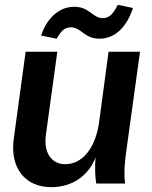

<svg xmlns="http://www.w3.org/2000/svg" viewBox="-20 -759 629 794"><path d="M192 15C277 15 346 -31 375 -108C372 -68 373 -30 378 0H497C493 -38 494 -72 501 -125L559 -545H429L390 -255C375 -145 320 -80 250 -80C194 -80 159 -126 170 -203L217 -545H86L37 -186C20 -63 85 15 192 15ZM150 -612 214 -599C232 -628 244 -646 273 -646C316 -646 328 -599 391 -599C458 -599 505 -650 530 -726L467 -739C449 -704 434 -684 405 -684C363 -684 350 -731 287 -731C223 -731 173 -682 150 -612Z"/></svg>

Font: Ronzino Bold
Style: Italic
Weight: 700
Italic angle: -8°
Designer: Nunzio Mazzaferro
Foundry: Collletttivo
Version: Version 1.000;Glyphs 3.3 (3337)